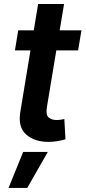

<svg xmlns="http://www.w3.org/2000/svg" viewBox="-20 -696 424 952"><path d="M54 -446 70.3 -545.5H147.4L169 -676.1H297.6L275.9 -545.5H383.9L367.2 -446H259.2L212.4 -164.1Q206.3 -125.4 221.6 -113.3Q237.2 -100.9 260.7 -100.9Q272.4 -100.9 282.8 -102.8Q293.3 -104.8 299 -105.8L304.7 -5.3Q283.4 0.7 263 4.1Q242.5 7.5 220.2 7.5Q151.6 7.5 110.4 -28.4Q67.5 -66.1 81 -142.8L131 -446ZM22.4 235.8 94.8 57.5H217L115.1 235.8Z"/></svg>

Font: Inter P Semi Bold
Style: Italic
Weight: 600
Italic angle: 9.39999°
Designer: Rasmus Andersson
Foundry: rsms
Version: Version 3.018;git-588b23468